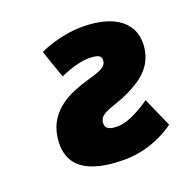

<svg xmlns="http://www.w3.org/2000/svg" viewBox="-102 -630 749 748"><g transform="rotate(-20 272.5 -256.5)"><path d="M313.8 -528C214.8 -528 135.7 -488 135.7 -488L175.9 -372C175.9 -372 240.8 -404 294.8 -404C333.8 -404 348.8 -397 345.1 -373C340.9 -346 303.7 -338 257.6 -324C186.4 -303 92.6 -265 76.5 -160C53.4 -9 187.7 15 292.7 15C416.7 15 501.3 -54 501.3 -54L447.8 -175C447.8 -175 368.8 -116 311.8 -116C286.8 -116 257.2 -119 262.4 -153C268.1 -190 324.5 -193 387.1 -223C443.3 -250 500.8 -286 512.5 -363C528.6 -468 448.8 -528 313.8 -528Z"/></g></svg>

Font: Sztylet
Style: BdObl
Weight: 700
Foundry: Cannot Into Space Fonts, PlusOne Fonts
Version: Version 0.12